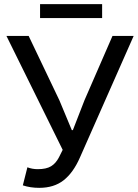

<svg xmlns="http://www.w3.org/2000/svg" viewBox="-20 -892 664 925"><path d="M90 1 112 -86Q135 -77 162 -77Q203 -77 226 -91Q249 -105 264 -134L282 -170L11 -719H118L266 -409L326 -265H331L387 -409L522 -719H624L365 -133Q333 -60 286.5 -23.5Q240 13 169 13Q126 13 90 1ZM173 -872H472V-805H173Z"/></svg>

Font: Nebula Sans Medium
Style: Regular
Weight: 500
Designer: Paul D. Hunt for Adobe (as Source Sans)
Foundry: Nebula Entertainment & Broadcasting LLC
Version: Version 1.010